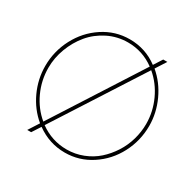

<svg xmlns="http://www.w3.org/2000/svg" viewBox="-157 -883 1070 1057"><g transform="rotate(30 378.5 -355.0)"><path d="M576.2 -643.1Q638.2 -590.8 673.6 -513.7Q709 -436.5 709 -355Q709 -260.3 665.8 -177.7Q622.6 -95.2 546.1 -45.2Q469.7 4.9 378.9 4.9Q279.8 4.9 198.2 -54.2L163.1 0H138.2L181.2 -66.9Q118.7 -118.7 83.3 -195.3Q47.9 -272 47.9 -355Q47.9 -448.7 91.1 -531.2Q134.3 -613.8 210.9 -664.3Q287.6 -714.8 378.9 -714.8Q479 -714.8 558.1 -655.8L592.8 -710H619.1ZM67.9 -355Q67.9 -275.9 100.8 -204.1Q133.8 -132.3 191.9 -84L547.9 -639.2Q472.2 -694.8 378.9 -694.8Q311.5 -694.8 252.4 -665.3Q193.4 -635.7 153.6 -587.9Q113.8 -540 90.8 -479Q67.9 -418 67.9 -355ZM378.9 -15.1Q432.6 -15.1 481.9 -34.4Q531.2 -53.7 568.4 -86.9Q605.5 -120.1 633.1 -163.1Q660.6 -206.1 674.8 -255.6Q689 -305.2 689 -355Q689 -433.6 655.8 -505.6Q622.6 -577.6 564.9 -626L208 -70.8Q285.2 -15.1 378.9 -15.1Z"/></g></svg>

Font: Rawline Thin
Style: Regular
Weight: 250
Designer: Matt McInerney, Pablo Impallari, Rodrigo Fuenzalida
Foundry: Matt McInerney, Pablo Impallari, Rodrigo Fuenzalida
Version: Version 4.020;PS 004.020;hotconv 1.0.88;makeotf.lib2.5.64775